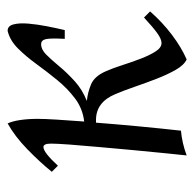

<svg xmlns="http://www.w3.org/2000/svg" viewBox="-23 -472 510 504"><g transform="rotate(-90 232.0 -220.0)"><path d="M76 15Q78 -6 82 -43.5Q86 -81 90 -126Q94 -171 98 -214.5Q102 -258 104.5 -292Q107 -326 107 -341Q107 -361 98 -361Q84 -361 49 -323L33 -339Q59 -371 92.5 -403.5Q126 -436 160 -455Q166 -442 169 -421.5Q172 -401 172 -376Q172 -358 170 -326Q168 -294 165 -254Q199 -258 225.5 -278Q252 -298 274 -325Q296 -352 316 -379.5Q336 -407 357 -428Q378 -449 403 -455Q416 -455 420 -439.5Q424 -424 422 -400.5Q420 -377 415 -351.5Q410 -326 405 -305H382Q384 -340 381.5 -353.5Q379 -367 368 -367Q354 -367 340.5 -353.5Q327 -340 310 -319.5Q293 -299 271 -279Q249 -259 219 -247Q241 -245 262.5 -236Q284 -227 297 -197Q305 -179 313 -154Q321 -129 330 -105.5Q339 -82 349 -66.5Q359 -51 371 -51Q381 -51 396 -61.5Q411 -72 438 -97L454 -81Q426 -49 393 -24Q360 1 328 15Q313 8 300.5 -14Q288 -36 277 -64.5Q266 -93 256 -122Q246 -151 237 -172Q216 -223 169 -223H162Q158 -171 152.5 -112.5Q147 -54 141 0Q108 3 76 15Z"/></g></svg>

Font: Bona Nova
Style: Italic
Weight: 400
Italic angle: -4°
Designer: Mateusz Machalski
Foundry: Capitalics
Version: Version 4.001; ttfautohint (v1.8.3)